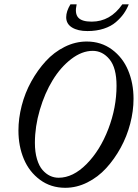

<svg xmlns="http://www.w3.org/2000/svg" viewBox="-20 -872 649 905"><path d="M392.1 -725.6Q347.2 -725.6 319.6 -742.4Q292 -759.3 292 -791Q292 -818.4 312 -851.6H341.3Q331.5 -809.1 348.4 -789.6Q365.2 -770 412.1 -770Q500 -770 556.6 -851.6H586.9Q577.6 -828.1 563.2 -807.6Q548.8 -787.1 526.1 -767.6Q503.4 -748 469 -736.8Q434.6 -725.6 392.1 -725.6ZM287.6 13.2Q219.7 13.2 168.7 -24.4Q117.7 -62 92.3 -122.6Q66.9 -183.1 66.9 -256.8Q66.9 -314 82.3 -374Q97.7 -434.1 127.2 -487.5Q156.7 -541 195.6 -583.5Q234.4 -626 284.7 -651.1Q335 -676.3 388.7 -676.3Q456.5 -676.3 507.6 -638.7Q558.6 -601.1 584 -540.3Q609.4 -479.5 609.4 -406.2Q609.4 -349.1 593.8 -289.1Q578.1 -229 548.8 -175.5Q519.5 -122.1 480.7 -79.6Q441.9 -37.1 391.6 -12Q341.3 13.2 287.6 13.2ZM256.3 -34.2Q324.2 -34.2 388.2 -98.9Q452.1 -163.6 490.7 -264.4Q529.3 -365.2 529.3 -467.8Q529.3 -552.2 496.3 -592.3Q463.4 -632.3 417 -632.3Q366.2 -632.3 315.9 -593.8Q265.6 -555.2 228.3 -494.1Q190.9 -433.1 167.7 -354.2Q144.5 -275.4 144.5 -198.7Q144.5 -155.3 154.3 -122.3Q164.1 -89.4 180.4 -70.8Q196.8 -52.2 215.8 -43.2Q234.9 -34.2 256.3 -34.2Z"/></svg>

Font: Elstob 6pt
Style: Italic
Weight: 400
Italic angle: -20°
Designer: Peter S. Baker
Version: Version 1.015